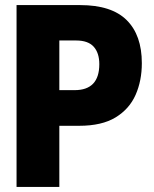

<svg xmlns="http://www.w3.org/2000/svg" viewBox="-20 -734 603 754"><path d="M45 0V-714H295Q418 -714 477.5 -655Q537 -596 537 -486Q537 -417 512.5 -361.5Q488 -306 434 -273Q380 -240 291 -240H213V0ZM213 -380H273Q370 -380 370 -482Q370 -526 348 -550.5Q326 -575 279 -575H213Z"/></svg>

Font: Noto Sans Mono SemiCondensed Black
Style: Regular
Weight: 900
Width: 4
Designer: Monotype Design Team
Foundry: Monotype Imaging Inc.
Version: Version 2.014; ttfautohint (v1.8.4.7-5d5b)